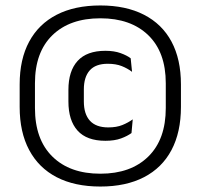

<svg xmlns="http://www.w3.org/2000/svg" viewBox="-20 -671 734 703"><path d="M347.5 12Q253.5 12 187.5 -22.2Q121.5 -56.5 86.8 -121.8Q52 -187 52 -279.5V-362Q52 -454 86.8 -518.5Q121.5 -583 187.5 -617Q253.5 -651 347.5 -651Q441 -651 507.2 -617Q573.5 -583 608 -518.5Q642.5 -454 642.5 -362V-279.5Q642.5 -187 608 -121.8Q573.5 -56.5 507.2 -22.2Q441 12 347.5 12ZM366 -155.5Q297.5 -155.5 264 -192.8Q230.5 -230 230.5 -299.5V-342Q230.5 -411 264.2 -448Q298 -485 366 -485Q398 -485 421.5 -476.5Q445 -468 458.5 -457.5L463.5 -408Q447 -420.5 425.8 -429Q404.5 -437.5 374.5 -437.5Q330 -437.5 308.5 -413.2Q287 -389 287 -343.5V-299.5Q287 -253.5 309.2 -229Q331.5 -204.5 376.5 -204.5Q406.5 -204.5 428 -213.2Q449.5 -222 466 -234L461.5 -184Q447 -173 423.2 -164.2Q399.5 -155.5 366 -155.5ZM347.5 -35Q459 -35 523 -97.8Q587 -160.5 587 -275.5V-366Q587 -480 523 -542Q459 -604 347.5 -604Q235.5 -604 171.8 -542Q108 -480 108 -366V-275.5Q108 -160.5 171.8 -97.8Q235.5 -35 347.5 -35Z"/></svg>

Font: Anek Malayalam Medium
Style: Regular
Weight: 400
Version: Version 1.003